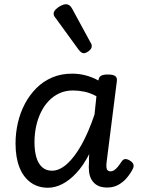

<svg xmlns="http://www.w3.org/2000/svg" viewBox="-20 -865 664 902"><path d="M205 17Q159 17 124.5 -7.5Q90 -32 71.5 -78.5Q53 -125 53 -191Q53 -240 64 -288Q75 -336 97 -377.5Q119 -419 151 -451Q183 -483 225 -501Q267 -519 319 -519Q351 -519 382 -511Q413 -503 442 -487L443 -490Q445 -504 455.5 -509.5Q466 -515 486 -515Q512 -515 521.5 -507.5Q531 -500 529 -484L481 -105Q479 -89 480 -79Q481 -69 486 -64.5Q491 -60 499 -60Q508 -60 516.5 -65.5Q525 -71 533.5 -81.5Q542 -92 552 -107Q558 -116 566.5 -117.5Q575 -119 588 -112Q602 -104 606 -94.5Q610 -85 605 -74Q595 -53 578 -32Q561 -11 537.5 2.5Q514 16 484 16Q456 16 438.5 6.5Q421 -3 411 -19.5Q401 -36 398.5 -57.5Q396 -79 398 -102Q398 -111 398 -121Q398 -131 399 -141Q372 -88 339.5 -53Q307 -18 273 -0.5Q239 17 205 17ZM142 -197Q142 -157 150.5 -127Q159 -97 177.5 -80Q196 -63 224 -63Q259 -63 294.5 -94.5Q330 -126 363 -185Q396 -244 424 -327L433 -413Q403 -429 375.5 -434.5Q348 -440 323 -440Q288 -440 259.5 -427Q231 -414 209 -391Q187 -368 172 -337Q157 -306 149.5 -270.5Q142 -235 142 -197ZM373 -615Q368 -615 362 -619Q356 -623 349 -632L243 -778Q237 -785 234.5 -790Q232 -795 232 -801Q232 -811 242 -821Q252 -831 265.5 -838Q279 -845 290 -845Q308 -845 319 -824L406 -664Q410 -658 410.5 -654.5Q411 -651 411 -648Q411 -636 397.5 -625.5Q384 -615 373 -615Z"/></svg>

Font: Playwrite GB S
Style: Italic
Weight: 400
Italic angle: -7°
Designer: Veronika Burian, José Scaglione
Foundry: TypeTogether
Version: Version 1.000